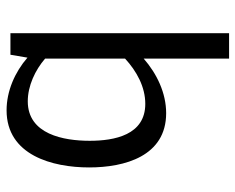

<svg xmlns="http://www.w3.org/2000/svg" viewBox="-88 -634 733 598"><g transform="rotate(90 279.0 -334.5)"><path d="M83 -681V0H150L159 -53C204 -14 263 12 323 12C463 12 501 -131 501 -245C501 -356 466 -485 332 -485C269 -485 209 -456 162 -415V-681ZM162 -357C201 -393 250 -420 303 -420C400 -420 418 -324 418 -247C418 -166 398 -54 295 -54C247 -54 198 -77 162 -108Z"/></g></svg>

Font: Logix
Style: Regular
Weight: 400
Designer: Michael Lee Finney
Version: Version 1.06